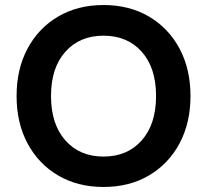

<svg xmlns="http://www.w3.org/2000/svg" viewBox="-20 -732 824 764"><path d="M392 12Q289 12 211 -34Q133 -80 89.5 -161.5Q46 -243 46 -350Q46 -457 89.5 -538.5Q133 -620 211 -666Q289 -712 392 -712Q495 -712 573 -666Q651 -620 694.5 -538.5Q738 -457 738 -350Q738 -243 694.5 -161.5Q651 -80 573 -34Q495 12 392 12ZM392 -109Q487 -109 544 -173.5Q601 -238 601 -350Q601 -462 544 -526Q487 -590 392 -590Q297 -590 240 -526Q183 -462 183 -350Q183 -238 240 -173.5Q297 -109 392 -109Z"/></svg>

Font: DM Sans
Style: Bold
Weight: 700
Designer: Colophon Foundry, Jonny Pinhorn
Foundry: Colophon Foundry
Version: Version 4.004; ttfautohint (v1.8.4.7-5d5b)